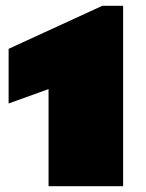

<svg xmlns="http://www.w3.org/2000/svg" viewBox="-20 -644 505 664"><path d="M147.9 -335.9 9.8 -286.1V-475.1L334 -624H405.8V0H147.9Z"/></svg>

Font: Fz Rammetto One
Style: Regular
Weight: 400
Designer: Vernon Adams
Foundry: Vernon Adams
Version: Vit hóa bi c Thuy @ FontZin.Com